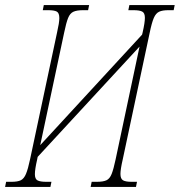

<svg xmlns="http://www.w3.org/2000/svg" viewBox="-45 -734 706 754"><path d="M-25 0 -21 -20H0Q24 -20 36.5 -26Q49 -32 57 -51Q65 -70 73 -108L179 -606Q188 -645 188 -663Q188 -683 178 -688.5Q168 -694 144 -694H123L127 -714H305L301 -694H281Q257 -694 243.5 -688Q230 -682 222.5 -663.5Q215 -645 207 -606L113 -164L513 -598L515 -606Q524 -645 524 -664Q524 -683 513.5 -688.5Q503 -694 479 -694H459L463 -714H641L637 -694H616Q593 -694 580 -688Q567 -682 559 -663.5Q551 -645 543 -606L437 -108Q428 -69 428 -51Q428 -32 438 -26Q448 -20 472 -20H493L489 0H311L315 -20H335Q360 -20 373 -26Q386 -32 393.5 -51Q401 -70 409 -108L503 -551L103 -118L101 -108Q92 -69 92 -50Q92 -31 102.5 -25.5Q113 -20 137 -20H157L153 0Z"/></svg>

Font: Noto Serif ExtraCondensed Thin
Style: Italic
Weight: 100
Width: 2
Italic angle: -12°
Designer: Monotype Design Team
Foundry: Monotype Imaging Inc.
Version: Version 2.013